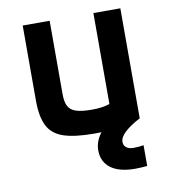

<svg xmlns="http://www.w3.org/2000/svg" viewBox="-81 -590 762 856"><g transform="rotate(-10 300.0 -162.0)"><path d="M312 10Q222 10 171.5 -7Q121 -24 100 -65.5Q79 -107 79 -180V-520H201V-187Q201 -152 211.5 -132.5Q222 -113 247.5 -105Q273 -97 318 -97Q342 -97 361 -99.5Q380 -102 403.5 -109.5Q427 -117 462 -131L399 -54V-520H521V-22Q477 -6 426 2Q375 10 312 10ZM462 196Q415 196 382 183.5Q349 171 331.5 146.5Q314 122 314 87Q314 50 337.5 16Q361 -18 408 -52L521 -22Q477 1 452 24Q427 47 427 68Q427 80 432.5 87.5Q438 95 447.5 99Q457 103 471 103Q483 103 495 102Q507 101 517 99V193Q505 194 491 195Q477 196 462 196Z"/></g></svg>

Font: M PLUS Code Latin Expanded SemiBold
Style: Regular
Weight: 600
Width: 7
Designer: Coji Morishita
Foundry: UNDERFOREST DESIGN
Version: Version 1.002; ttfautohint (v1.8.3)